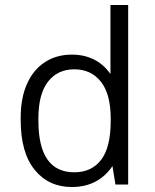

<svg xmlns="http://www.w3.org/2000/svg" viewBox="-20 -740 623 770"><path d="M423 -443V-720H494V0H443L431 -74Q374 10 268 10Q175 10 119 -59Q63 -128 63 -258V-269Q63 -347 88.5 -404Q114 -461 160.5 -491Q207 -521 268 -521Q318 -521 357.5 -501Q397 -481 423 -443ZM134 -265V-256Q134 -49 278 -49Q347 -49 385.5 -99Q424 -149 424 -256V-264Q424 -363 384.5 -412.5Q345 -462 278 -462Q211 -462 172.5 -412.5Q134 -363 134 -265Z"/></svg>

Font: Chivo Light
Style: Regular
Weight: 300
Designer: Hector Gatti
Foundry: Omnibus-Type
Version: Version 1.007